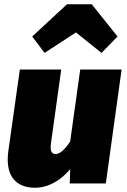

<svg xmlns="http://www.w3.org/2000/svg" viewBox="-20 -860 594 900"><path d="M189 -612 336 -708 456 -612 531 -689 410 -840H294L131 -689ZM144 20C208 20 265 -15 309 -67L307 0H476L550 -534H356L309 -197C287 -163 262 -138 242 -138C225 -138 213 -147 219 -189L267 -534H73L19 -151C5 -49 43 20 144 20Z"/></svg>

Font: Fira Sans Heavy
Style: Italic
Weight: 900
Italic angle: -8°
Designer: bBox Type GmbH & Carrois Corporate GbR & Edenspiekermann AG
Foundry: bBox Type GmbH & Carrois Corporate GbR & Edenspiekermann AG
Version: Version 4.301;PS 004.301;hotconv 1.0.88;makeotf.lib2.5.64775